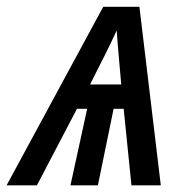

<svg xmlns="http://www.w3.org/2000/svg" viewBox="-72 -558 565 578"><path d="M-52.2 0 238.8 -537.6H347.7L412.1 0H323.7L300.3 -230.5H270L222.7 0H140.1L190.4 -230.5H159.7L39.1 0ZM199.2 -303.7H293Q289.1 -347.7 286.4 -378.2Q283.7 -408.7 282 -429.7Q280.3 -450.7 279.3 -466.3Q271.5 -449.2 263.2 -431.9Q254.9 -414.6 245.4 -395.5Q235.8 -376.5 224.4 -354Q212.9 -331.5 199.2 -303.7Z"/></svg>

Font: Open Sans SemiCondensed Medium
Style: Italic
Weight: 500
Width: 4
Italic angle: -12°
Designer: Monotype Design Team
Foundry: Monotype Imaging Inc.
Version: Version 3.000